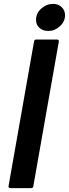

<svg xmlns="http://www.w3.org/2000/svg" viewBox="-20 -966 354 986"><path d="M151 -9Q150 0 140 0H33Q28 0 25.5 -3Q23 -6 24 -11L155 -754Q157 -763 166 -763H273Q278 -763 280.5 -760Q283 -757 282 -752ZM165 -864Q165 -898 192 -922Q219 -946 253 -946Q279 -946 296.5 -929.5Q314 -913 314 -888Q314 -855 287.5 -831Q261 -807 228 -807Q201 -807 183 -822.5Q165 -838 165 -864Z"/></svg>

Font: Open Sauce Two SemiBold Italic
Style: Regular
Weight: 600
Italic angle: -10°
Designer: Alfredo Marco Pradil
Foundry: Creative Sauce Fz LLC
Version: Version 1.477